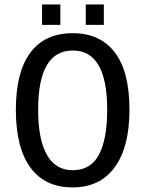

<svg xmlns="http://www.w3.org/2000/svg" viewBox="-20 -815 640 845"><path d="M549.8 -332.5Q549.8 -168 485.1 -79.1Q420.4 9.8 299.3 9.8Q177.7 9.8 113.8 -77.6Q49.8 -165 49.8 -332.5Q49.8 -497.1 113.3 -583Q176.8 -668.9 300.3 -668.9Q420.9 -668.9 485.4 -584.2Q549.8 -499.5 549.8 -332.5ZM451.7 -332.5Q451.7 -592.8 300.3 -592.8Q147.9 -592.8 147.9 -332.5Q147.9 -200.7 186.5 -133.3Q225.1 -65.9 299.8 -65.9Q379.4 -65.9 415.5 -134.3Q451.7 -202.6 451.7 -332.5ZM357.4 -705.6V-795.4H437V-705.6ZM165 -705.6V-795.4H245.6V-705.6Z"/></svg>

Font: Courier New
Style: Regular
Weight: 400
Designer: Steve Matteson
Foundry: Ascender Corporation
Version: Version 2.00.3